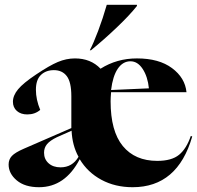

<svg xmlns="http://www.w3.org/2000/svg" viewBox="-20 -767 824 802"><path d="M313 -102Q252 15 143 15Q84 15 50 -13.5Q16 -42 16 -80Q16 -101 29.5 -115.5Q43 -130 80 -146L278 -232V-365Q278 -424 259 -449Q240 -474 205 -474Q172 -474 151 -454Q130 -434 130 -392Q130 -351 148 -308Q126 -289 94 -289Q67 -289 50.5 -303.5Q34 -318 34 -342Q34 -368 55.5 -394Q77 -420 131 -456Q186 -493 221.5 -508Q257 -523 293 -523Q359 -523 400 -480Q468 -523 552 -523Q644 -523 698.5 -482.5Q753 -442 759 -382H444Q442 -358 442 -344Q442 -219 493 -157Q544 -95 637 -95Q697 -95 728 -120.5Q759 -146 777 -199L783 -197Q722 15 534 15Q461 15 403.5 -16Q346 -47 313 -102ZM233 -68Q282 -68 308 -112Q282 -159 279 -221L218 -194Q189 -180 176.5 -165Q164 -150 164 -129Q164 -102 183 -85Q202 -68 233 -68ZM602 -398Q597 -447 576 -479Q555 -511 525 -511Q493 -511 472 -480Q451 -449 444 -391ZM426 -747H552V-742Q521 -703 468 -652.5Q415 -602 360 -557H355Q370 -585 390 -638Q410 -691 426 -747Z"/></svg>

Font: Nyght Serif Bold
Style: Regular
Weight: 700
Designer: Maksym Kobuzan
Version: Version 0.410